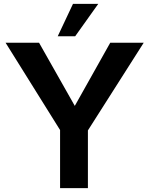

<svg xmlns="http://www.w3.org/2000/svg" viewBox="-20 -974 773 994"><path d="M278.8 -786.1 357.9 -954.1H488.8L369.1 -786.1ZM291 0V-300.8L8.8 -752.9H182.1L367.2 -425.8L550.8 -752.9H724.1L435.1 -298.8V0Z"/></svg>

Font: Standard
Style: Bold
Weight: 400
Designer: Bryce Wilner
Version: Version 2.000;PS 2.0;hotconv 16.6.51;makeotf.lib2.5.65220 DE